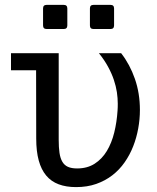

<svg xmlns="http://www.w3.org/2000/svg" viewBox="-20 -764 642 784"><path d="M170.4 -645.5Q155.8 -645.5 155.8 -660.2V-729.5Q155.8 -744.1 170.4 -744.1H240.2Q254.9 -744.1 254.9 -729.5V-660.2Q254.9 -645.5 240.2 -645.5ZM361.8 -645.5Q347.2 -645.5 347.2 -660.2V-729.5Q347.2 -744.1 361.8 -744.1H431.2Q445.8 -744.1 445.8 -729.5V-660.2Q445.8 -645.5 431.2 -645.5ZM290.5 0Q250 0 219.5 -11.5Q189 -22.9 168.7 -47.1Q148.4 -71.3 138.2 -108.6Q127.9 -146 127.9 -198.2L127.4 -477.1H24.9V-546.9H219.7V-192.9Q219.7 -162.1 222.9 -140.1Q226.1 -118.2 234.4 -103.8Q242.7 -89.4 257.3 -82.8Q272 -76.2 294.9 -76.2Q336.4 -76.2 366.5 -95.5Q396.5 -114.7 416.3 -147.5Q436 -180.2 446.5 -222.9Q457 -265.6 460 -312.5Q460.4 -318.4 460.7 -325.7Q460.9 -333 460.9 -340.8Q460.9 -362.8 457.3 -387.5Q453.6 -412.1 444.8 -438.2Q436 -464.4 421.1 -491.7Q406.2 -519 383.8 -546.9H474.6Q510.3 -501 530.8 -442.1Q551.3 -383.3 551.3 -314.9Q551.3 -277.3 544.4 -239.5Q537.6 -201.7 523.9 -166.7Q510.3 -131.8 489 -101.3Q467.8 -70.8 438.7 -48.3Q409.7 -25.9 372.8 -12.9Q335.9 0 290.5 0Z"/></svg>

Font: Hack
Style: Regular
Weight: 400
Monospace: yes
Designer: Christopher Simpkins
Foundry: Christopher Simpkins
Version: Version 2.019; ttfautohint (v1.4.1) -l 4 -r 80 -G 350 -x 0 -